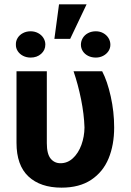

<svg xmlns="http://www.w3.org/2000/svg" viewBox="-20 -861 606 891"><path d="M197.3 -530.3V-196.3Q197.3 -147 214.8 -125.2Q232.4 -103.5 260.7 -103.5Q293.5 -103.5 318.6 -127Q343.8 -150.4 357.7 -188.5Q371.6 -226.6 372.1 -269.5Q370.1 -331.1 356.2 -400.1Q342.3 -469.2 321.3 -530.3H454.1Q478 -484.9 493.9 -413.6Q509.8 -342.3 509.8 -269.5Q509.8 -188.5 483.9 -125.7Q458 -63 403.3 -26.6Q348.6 9.8 265.6 9.8Q167.5 9.8 112.1 -42Q56.6 -93.8 56.6 -198.2V-530.3ZM253.9 -840.8H381.8L305.7 -680.7H232.4ZM122.1 -715.8Q141.1 -715.8 156.7 -707.5Q172.4 -699.2 181.4 -685.1Q190.4 -670.9 190.4 -654.3Q190.4 -628.4 170.9 -611.1Q151.4 -593.8 122.1 -593.8Q103 -593.8 87.2 -601.8Q71.3 -609.9 62.3 -623.8Q53.2 -637.7 53.7 -654.3Q53.2 -670.9 62 -685.1Q70.8 -699.2 86.7 -707.5Q102.5 -715.8 122.1 -715.8ZM424.8 -715.8Q443.4 -715.8 458.7 -707.5Q474.1 -699.2 483.2 -684.8Q492.2 -670.4 492.2 -653.3Q492.2 -637.2 483.2 -623.5Q474.1 -609.9 458.5 -601.8Q442.9 -593.8 424.8 -593.8Q404.8 -593.8 388.9 -601.8Q373 -609.9 364.3 -623.5Q355.5 -637.2 355.5 -653.3Q355.5 -670.4 364.3 -684.8Q373 -699.2 388.9 -707.5Q404.8 -715.8 424.8 -715.8Z"/></svg>

Font: Pretendard Std
Style: Bold
Weight: 700
Designer: Base glyphs from Inter by Rasmus Andersson; Hangeul glyphs from Noto Sans CJK(Source Han Sans) by Jang Soo-young and Kan
Foundry: Kil Hyung-jin
Version: Version 1.309